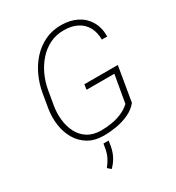

<svg xmlns="http://www.w3.org/2000/svg" viewBox="-217 -852 1098 1197"><g transform="rotate(-30 332.5 -253.5)"><path d="M589.4 -328.6 547.4 -79.6Q518.6 -44.9 475.8 -25.4Q433.1 -5.9 386 2Q338.9 9.8 296.4 9.8Q230 9.8 184.1 -17.8Q138.2 -45.4 111.6 -91.3Q85 -137.2 76.9 -193.4Q68.8 -249.5 78.1 -307.6L95.7 -412.1Q106 -471.7 131.3 -527.1Q156.7 -582.5 196.3 -626.2Q235.8 -669.9 289.1 -695.6Q342.3 -721.2 407.7 -720.7Q471.2 -720.2 519.3 -695.8Q567.4 -671.4 594.5 -625.5Q621.6 -579.6 621.1 -515.6H582.5Q582 -569.3 560.5 -606.9Q539.1 -644.5 500 -664.3Q460.9 -684.1 407.2 -684.6Q349.6 -685.1 303.7 -662.1Q257.8 -639.2 223.4 -600.3Q189 -561.5 166.7 -512.9Q144.5 -464.4 135.3 -413.1L117.2 -307.6Q108.9 -258.3 114.3 -208.5Q119.6 -158.7 140.4 -117.7Q161.1 -76.7 199.7 -51.8Q238.3 -26.9 296.9 -26.4Q332.5 -26.4 371.3 -32.5Q410.2 -38.6 445.8 -53.7Q481.4 -68.8 508.8 -94.2L543.5 -292H343.3L348.6 -328.6ZM304.2 50.8 298.3 88.4Q292 125 275.4 156.7Q258.8 188.5 231.9 214.4L209 193.8Q228.5 169.9 241.5 144.8Q254.4 119.6 260.3 89.4L267.1 50.8Z"/></g></svg>

Font: Roboto ExtraLight
Style: Italic
Weight: 250
Designer: Christian Robertson
Foundry: Google
Version: Version 3.009; 2024